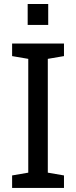

<svg xmlns="http://www.w3.org/2000/svg" viewBox="-20 -925 374 945"><path d="M39.6 0V-61.5L119.1 -75.2V-635.3L39.6 -648.9V-710.9H294.9V-648.9L215.3 -635.3V-75.2L294.9 -61.5V0ZM116.2 -802.2V-905.3H217.3V-802.2Z"/></svg>

Font: Roboto Slab
Style: Regular
Weight: 400
Designer: Google
Version: Version 2.000; ttfautohint (v1.8.1.43-b0c9)